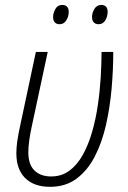

<svg xmlns="http://www.w3.org/2000/svg" viewBox="-20 -738 513 768"><path d="M180.2 9.3Q116.2 9.3 80.8 -25.6Q45.4 -60.5 45.4 -125Q45.4 -147.5 49.3 -174.3Q53.2 -201.2 60.5 -234.4L123.5 -530.3H170.9L107.4 -233.9Q100.6 -202.6 96.9 -176Q93.3 -149.4 93.3 -128.4Q93.3 -80.1 117.7 -56.2Q142.1 -32.2 184.6 -32.2Q226.6 -32.2 257.8 -55.4Q289.1 -78.6 311.3 -118.7Q333.5 -158.7 348.1 -209.2Q362.8 -259.8 371.1 -315.9Q379.4 -372.1 382.8 -427.5Q386.2 -482.9 386.2 -530.3H433.1Q433.1 -460 426.5 -384.5Q419.9 -309.1 404.1 -238.8Q388.2 -168.5 359.4 -112.5Q330.6 -56.6 286.6 -23.7Q242.7 9.3 180.2 9.3ZM374.5 -641.1Q362.3 -641.1 355.2 -648.4Q348.1 -655.8 348.1 -669.9Q348.1 -686.5 357.7 -702.4Q367.2 -718.3 385.7 -718.3Q397.9 -718.3 404.3 -710.9Q410.6 -703.6 410.6 -690.9Q410.6 -671.9 401.1 -656.5Q391.6 -641.1 374.5 -641.1ZM218.3 -641.1Q206.1 -641.1 199.2 -648.4Q192.4 -655.8 192.4 -669.9Q192.4 -686.5 201.7 -702.4Q210.9 -718.3 229 -718.3Q237.8 -718.3 243.4 -715.1Q249 -711.9 252 -705.8Q254.9 -699.7 254.9 -690.9Q254.9 -671.9 245.1 -656.5Q235.4 -641.1 218.3 -641.1Z"/></svg>

Font: Open Sans SemiCondensed Light
Style: Italic
Weight: 300
Width: 4
Italic angle: -12°
Designer: Monotype Design Team
Foundry: Monotype Imaging Inc.
Version: Version 3.000